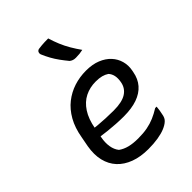

<svg xmlns="http://www.w3.org/2000/svg" viewBox="-234 -937 1067 1067"><g transform="rotate(-45 300.0 -403.5)"><path d="M360 -543Q410 -543 447 -528Q484 -513 507.5 -487.5Q531 -462 540 -429Q549 -396 542 -361L540 -351Q532 -306 505.5 -275.5Q479 -245 435 -229.5Q391 -214 328 -214Q299 -214 268.5 -216Q238 -218 209 -221Q180 -224 154 -228L121 -224L132 -289Q162 -285 191 -282.5Q220 -280 249.5 -278.5Q279 -277 312 -277Q378 -277 411.5 -298.5Q445 -320 452 -360Q457 -388 452.5 -408Q448 -428 435 -442Q420 -452 401 -457Q382 -462 355 -462Q309 -462 271 -443Q233 -424 206.5 -383.5Q180 -343 169 -281L158 -221Q151 -185 156 -154Q161 -123 178 -102Q200 -86 229.5 -78.5Q259 -71 299 -71Q340 -71 371 -77Q402 -83 429 -94.5Q456 -106 485 -124H496Q495 -111 493 -98Q491 -85 488 -72Q486 -59 481.5 -49.5Q477 -40 469 -33Q455 -20 431 -10Q407 0 373 5.5Q339 11 297 11Q236 11 189 -6.5Q142 -24 112 -56.5Q82 -89 71 -135Q60 -181 70 -239L81 -297Q92 -362 118.5 -408.5Q145 -455 182.5 -484.5Q220 -514 265 -528.5Q310 -543 360 -543ZM338 -818Q348 -785 360.5 -755Q373 -725 390 -696Q407 -667 427 -639Q414 -636 400.5 -634.5Q387 -633 371 -633Q359 -633 350.5 -636Q342 -639 334 -645Q315 -668 299 -690Q283 -712 270 -735.5Q257 -759 246 -785Q243 -794 246.5 -802Q250 -810 260 -813Q274 -815 285.5 -816Q297 -817 309.5 -817.5Q322 -818 338 -818Z"/></g></svg>

Font: Rec Mono Semicasual
Style: Italic
Weight: 400
Italic angle: -10°
Version: Version 1.085; ttfautohint (v1.8.4.7-5d5b)